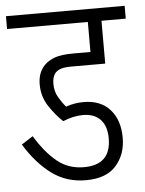

<svg xmlns="http://www.w3.org/2000/svg" viewBox="-48 -661 531 701"><g transform="rotate(-5 217.5 -311.0)"><path d="M249 -238Q213 -238 175 -222Q149 -246 125 -282Q101 -318 101 -363Q101 -407 127 -433Q142 -448 165.5 -456.5Q189 -465 234 -465H296V-575H0V-622H435V-575H346V-418H224Q198 -418 185 -414Q172 -410 163 -401Q151 -387 151 -361Q151 -333 163.5 -311.5Q176 -290 190 -274Q221 -285 255 -285Q317 -285 351.5 -246.5Q386 -208 386 -143Q386 -82 350 -41Q314 0 239 0Q167 0 113 -40.5Q59 -81 17 -150L59 -177Q96 -116 137.5 -82Q179 -48 236 -48Q335 -48 335 -145Q335 -190 312.5 -214Q290 -238 249 -238Z"/></g></svg>

Font: Noto Sans ExtraCondensed Light
Style: Italic
Weight: 300
Width: 2
Italic angle: -12°
Designer: Monotype Design Team
Foundry: Monotype Imaging Inc.
Version: Version 2.013; ttfautohint (v1.8.4.7-5d5b)